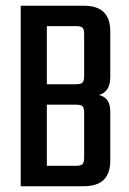

<svg xmlns="http://www.w3.org/2000/svg" viewBox="-20 -646 449 666"><path d="M51.8 -626.2H269.2Q317.6 -626.2 340.1 -603.7Q362.5 -581.1 362.5 -537.7V-379.1Q362.5 -353.6 352.6 -337.6Q342.7 -321.6 323.2 -316.7Q342.7 -311.6 352.6 -297.8Q362.5 -284.1 362.5 -258.7V-88.5Q362.5 -45.1 340.1 -22.5Q317.6 0 269.2 0H51.8ZM271.9 -99.9V-253.8Q271.9 -272 266.3 -277.5Q260.7 -283 242.1 -283H142.5V-70.8H242.1Q260.7 -70.8 266.3 -76.7Q271.9 -82.6 271.9 -99.9ZM271.9 -382.8V-526.3Q271.9 -544.4 266.3 -549.9Q260.7 -555.4 242.1 -555.4H142.5V-353.7H242.1Q260.7 -353.7 266.3 -359.6Q271.9 -365.5 271.9 -382.8Z"/></svg>

Font: Teko Variable Light
Style: Regular
Weight: 300
Designer: Manushi Parikh, Jonny Pinhorn
Foundry: Indian Type Foundry
Version: Version 3.000